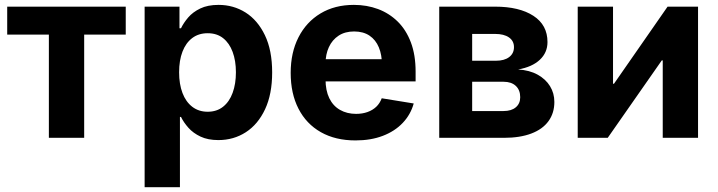

<svg xmlns="http://www.w3.org/2000/svg" viewBox="-20 -570 2968 794"><path d="M182.1 0V-426.8H9.8V-542.5H500V-426.8H328.1V0Z M578.1 204.1V-542.5H722.2V-453.1H728.5Q739.3 -475.6 758.3 -497.8Q777.3 -520 808.1 -534.9Q838.9 -549.8 883.8 -549.8Q945.3 -549.8 995.4 -518.3Q1045.4 -486.8 1075.4 -424.6Q1105.5 -362.3 1105.5 -270.5Q1105.5 -180.7 1076.2 -118.2Q1046.9 -55.7 996.6 -23.2Q946.3 9.3 882.8 9.3Q839.8 9.3 809.3 -5.1Q778.8 -19.5 759.3 -41.5Q739.7 -63.5 728.5 -86.4H724.1V204.1ZM838.9 -107.9Q876.5 -107.9 902.6 -128.7Q928.7 -149.4 942.1 -186.3Q955.6 -223.1 955.6 -271Q955.6 -318.8 942.1 -355.2Q928.7 -391.6 902.8 -412.1Q877 -432.6 838.9 -432.6Q801.3 -432.6 774.9 -412.6Q748.5 -392.6 734.6 -356.4Q720.7 -320.3 720.7 -271Q720.7 -222.2 734.6 -185.5Q748.5 -148.9 775.1 -128.4Q801.8 -107.9 838.9 -107.9Z M1450.2 10.7Q1367.2 10.7 1306.9 -23.4Q1246.6 -57.6 1214.4 -120.4Q1182.1 -183.1 1182.1 -268.6Q1182.1 -352.5 1214.4 -415.8Q1246.6 -479 1305.4 -514.4Q1364.3 -549.8 1443.4 -549.8Q1497.1 -549.8 1543.5 -532.5Q1589.8 -515.1 1624.8 -480.7Q1659.7 -446.3 1679.2 -394.5Q1698.7 -342.8 1698.7 -273.9V-233.4H1241.2V-325.2H1627.9L1559.6 -300.8Q1559.6 -343.3 1546.6 -374.3Q1533.7 -405.3 1508.1 -422.6Q1482.4 -439.9 1444.3 -439.9Q1406.7 -439.9 1380.4 -422.6Q1354 -405.3 1340.1 -375.2Q1326.2 -345.2 1326.2 -306.6V-242.2Q1326.2 -195.8 1341.8 -163.8Q1357.4 -131.8 1386.2 -115.5Q1415 -99.1 1452.6 -99.1Q1478.5 -99.1 1499.8 -106.7Q1521 -114.3 1535.9 -128.4Q1550.8 -142.6 1558.6 -163.6L1690.9 -142.1Q1678.2 -96.2 1645.5 -61.8Q1612.8 -27.3 1563.2 -8.3Q1513.7 10.7 1450.2 10.7Z M1796.4 0V-542.5H2027.3Q2127.4 -542.5 2185.8 -504.6Q2244.1 -466.8 2244.1 -396Q2244.1 -352.5 2212.4 -322.8Q2180.7 -293 2122.6 -282.7Q2169.9 -279.8 2203.4 -261.2Q2236.8 -242.7 2254.6 -213.6Q2272.5 -184.6 2272.5 -148.4Q2272.5 -102.5 2248.3 -69.1Q2224.1 -35.6 2177.2 -17.8Q2130.4 0 2063.5 0ZM1932.6 -110.8H2062.5Q2094.7 -110.8 2113 -126.2Q2131.3 -141.6 2131.3 -168Q2131.3 -197.8 2113 -214.8Q2094.7 -231.9 2062.5 -231.9H1932.6ZM1932.6 -318.8H2030.8Q2065.9 -318.8 2085.7 -334Q2105.5 -349.1 2105.5 -375Q2105.5 -400.9 2084.7 -415.3Q2064 -429.7 2027.3 -429.7H1932.6Z M2866.7 0H2720.7V-320.3H2716.8L2493.2 0H2369.1V-542.5H2515.1V-223.6H2519L2740.7 -542.5H2866.7Z"/></svg>

Font: Inter 16pt
Style: Bold
Weight: 700
Version: Version 4.001;git-66647c0bb